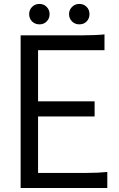

<svg xmlns="http://www.w3.org/2000/svg" viewBox="-20 -948 600 968"><path d="M521 0H84V-770H401.9Q430.7 -770 457 -771.2Q483.4 -772.5 495.1 -773.4L506.8 -774.9V-694.8H171.9V-437H457V-360.8H171.9V-76.2H416Q444.8 -76.2 471.2 -77.4Q497.6 -78.6 509.3 -80.1L521 -81.1ZM127 -877Q127 -898.4 141.8 -913.3Q156.7 -928.2 179.2 -928.2Q200.7 -928.2 215.3 -913.3Q230 -898.4 230 -877Q230 -854.5 215.3 -839.8Q200.7 -825.2 179.2 -825.2Q156.7 -825.2 141.8 -839.8Q127 -854.5 127 -877ZM328.1 -877Q328.1 -898.4 343.3 -913.3Q358.4 -928.2 379.9 -928.2Q401.9 -928.2 416.5 -913.6Q431.2 -898.9 431.2 -877Q431.2 -854.5 416.7 -839.8Q402.3 -825.2 379.9 -825.2Q357.9 -825.2 343 -840.1Q328.1 -855 328.1 -877Z"/></svg>

Font: Junction Regular
Style: Regular
Weight: 500
Designer: Caroline Hadilaksono
Foundry: Caroline Hadilaksono
Version: Version 1.056